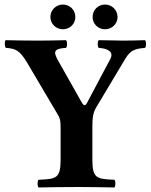

<svg xmlns="http://www.w3.org/2000/svg" viewBox="-20 -824 664 846"><path d="M387 -122V-268C387 -308 391 -329 404 -351L532 -565C555 -603 574 -609 619 -613C625 -619 625 -641 619 -647C589 -646 549 -645 526 -645C503 -645 455 -646 415 -647C409 -641 409 -619 415 -613C459 -610 482 -594 466 -564L363 -370C356 -357 349 -357 340 -373L236 -557C215 -595 215 -610 271 -613C277 -619 277 -641 271 -647C231 -646 187 -645 147 -645C108 -645 35 -646 5 -647C-1 -641 0 -619 6 -613C48 -610 67 -603 100 -547L227 -332C245 -303 247 -296 247 -259V-122C247 -39 230 -35 150 -32C144 -26 144 -4 150 2C199 1 257 0 325 0C380 0 434 1 484 2C490 -4 490 -26 484 -32C404 -35 387 -39 387 -122ZM202 -749C202 -719 227 -695 257 -695C288 -695 312 -719 312 -749C312 -780 288 -804 257 -804C227 -804 202 -780 202 -749ZM388 -749C388 -719 412 -695 443 -695C473 -695 498 -719 498 -749C498 -780 473 -804 443 -804C412 -804 388 -780 388 -749Z"/></svg>

Font: Libertinus Serif
Style: Bold
Weight: 700
Designer: Philipp H. Poll, Khaled Hosny
Foundry: Caleb Maclennan
Version: Version 7.050;RELEASE